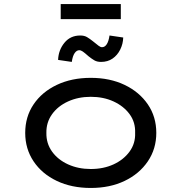

<svg xmlns="http://www.w3.org/2000/svg" viewBox="-20 -922 900 952"><path d="M430 10Q335 10 261.5 -25Q188 -60 146.5 -122Q105 -184 105 -263Q105 -343 146.5 -404.5Q188 -466 261.5 -501Q335 -536 430 -536Q525 -536 598 -501Q671 -466 713 -404.5Q755 -343 755 -263Q755 -184 713 -122Q671 -60 598 -25Q525 10 430 10ZM430 -84Q493 -84 543 -107Q593 -130 622.5 -170.5Q652 -211 650 -263Q652 -316 622.5 -356Q593 -396 543 -419Q493 -442 430 -442Q368 -442 317.5 -419Q267 -396 238 -355.5Q209 -315 210 -263Q209 -211 238 -170.5Q267 -130 317.5 -107Q368 -84 430 -84ZM481 -615Q461 -615 447.5 -623Q434 -631 419 -643Q400 -660 390.5 -666.5Q381 -673 373 -673Q360 -673 350 -658.5Q340 -644 336 -615L268 -625Q270 -674 299.5 -710Q329 -746 378 -746Q398 -746 411.5 -738Q425 -730 440 -718Q460 -702 469 -695Q478 -688 486 -688Q500 -688 509.5 -703Q519 -718 523 -746L591 -736Q590 -704 576 -676Q562 -648 538 -631.5Q514 -615 481 -615ZM281 -827V-902H579V-827Z"/></svg>

Font: Lexend Peta
Style: Regular
Weight: 400
Designer: Bonnie Shaver-Troup, Thomas Jockin
Foundry: Lexend
Version: Version 1.007